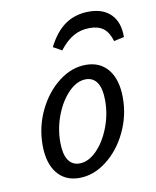

<svg xmlns="http://www.w3.org/2000/svg" viewBox="-75 -690 620 761"><g transform="rotate(-10 234.5 -309.5)"><path d="M62.1 -141.9Q62.1 -215.3 93.5 -280.6Q125 -346 176.6 -385.9Q228.2 -425.8 285.5 -425.8Q343.5 -425.8 375.8 -385.1Q408.1 -344.4 408.1 -271.8Q408.1 -199.2 376.6 -133.9Q345.2 -68.5 293.1 -28.6Q241.1 11.3 183.9 11.3Q126.6 11.3 94.4 -29Q62.1 -69.4 62.1 -141.9ZM337.1 -273.4Q337.1 -321 321.4 -345.2Q305.6 -369.4 275.8 -369.4Q240.3 -369.4 207.3 -336.3Q174.2 -303.2 153.6 -250.4Q133.1 -197.6 133.1 -141.1Q133.1 -93.5 148.8 -69.4Q164.5 -45.2 194.4 -45.2Q229.8 -45.2 262.9 -78.2Q296 -111.3 316.5 -164.1Q337.1 -216.9 337.1 -273.4ZM454 -508.1 412.9 -499.2Q402.4 -534.7 381.9 -550.8Q361.3 -566.9 326.6 -566.9Q290.3 -566.9 261.3 -550.8Q232.3 -534.7 204 -498.4L169.4 -517.7Q200 -577.4 240.3 -604.4Q280.6 -631.5 334.7 -631.5Q391.9 -631.5 423.4 -599.2Q454.8 -566.9 454 -508.1Z"/></g></svg>

Font: Playfair Micro SmCond SmLight
Style: Italic
Weight: 360
Width: 4
Italic angle: -15.6°
Designer: Claus Eggers Sørensen
Foundry: Claus Eggers Sørensen
Version: Version 2.203;Glyphs 3.3 (3326)